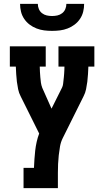

<svg xmlns="http://www.w3.org/2000/svg" viewBox="-20 -975 540 995"><path d="M102 0V-105H156Q157 -128 158.5 -150.5Q160 -173 162.5 -195Q165 -217 170 -239.5Q175 -262 183 -283L87 -476Q78 -493 74 -512.5Q70 -532 67.5 -551.5Q65 -571 64 -590.5Q63 -610 62 -630H31V-735H217V-630H186Q186 -616 187 -602Q188 -588 189 -574.5Q190 -561 192 -547Q194 -533 199 -520L247 -412L302 -522Q306 -531 307 -540Q308 -549 309 -558Q310 -567 311 -576Q312 -585 312.5 -594Q313 -603 313.5 -612Q314 -621 314 -630H283V-735H469V-630H438Q437 -610 436 -590.5Q435 -571 432.5 -551.5Q430 -532 426 -512.5Q422 -493 413 -476L305 -259Q295 -239 291 -216Q287 -193 284.5 -170.5Q282 -148 281 -125Q280 -102 280 -79V0ZM250 -815Q229 -815 209 -817.5Q189 -820 169.5 -827.5Q150 -835 133.5 -847.5Q117 -860 105.5 -877Q94 -894 89 -914Q84 -934 84 -955H176Q176 -941 181.5 -928Q187 -915 198 -906.5Q209 -898 222.5 -895Q236 -892 250 -892Q264 -892 277.5 -895Q291 -898 302 -906.5Q313 -915 318.5 -928Q324 -941 324 -955H416Q416 -934 411 -914Q406 -894 394.5 -877Q383 -860 366.5 -847.5Q350 -835 330.5 -827.5Q311 -820 291 -817.5Q271 -815 250 -815Z"/></svg>

Font: Iosevka Curly Slab Extrabold
Style: Regular
Weight: 800
Monospace: yes
Designer: Belleve Invis
Foundry: Belleve Invis
Version: Version 22.1.2; ttfautohint (v1.8.4)